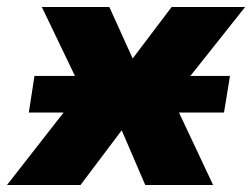

<svg xmlns="http://www.w3.org/2000/svg" viewBox="-57 -526 717 546"><path d="M-37 0 202 -306 209 -200 62 -506H254L321 -358H319L431 -506H640L397 -200L404 -308L549 0H356L288 -158H291L172 0ZM25 -206 41 -310H597L580 -206Z"/></svg>

Font: Nunito Sans 7pt Black
Style: Italic
Weight: 900
Italic angle: -9°
Version: Version 3.101;gftools[0.9.27]